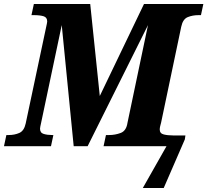

<svg xmlns="http://www.w3.org/2000/svg" viewBox="-43 -734 1041 964"><path d="M674 210 793 0H477L489 -56H505Q535 -56 563 -66.5Q591 -77 597 -117L700 -608L397 0H327L267 -608L164 -120Q158 -94 158 -88Q158 -67 176.5 -61.5Q195 -56 219 -56H225L213 0H-23L-11 -56H1Q30 -56 54 -66.5Q78 -77 86 -114L187 -590Q194 -621 194 -626Q194 -647 175.5 -652.5Q157 -658 127 -658H115L127 -714H410L458 -252L680 -714H978L966 -658H954Q924 -658 899.5 -648Q875 -638 867 -600L766 -119Q763 -108 761 -99.5Q759 -91 759 -84Q759 -64 779 -59Q799 -54 826 -54H888L885 -34L779 210Z"/></svg>

Font: Noto Serif SemiCondensed ExtraBold
Style: Italic
Weight: 800
Width: 4
Italic angle: -12°
Designer: Monotype Design Team
Foundry: Monotype Imaging Inc.
Version: Version 2.014; ttfautohint (v1.8.4.7-5d5b)